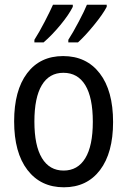

<svg xmlns="http://www.w3.org/2000/svg" viewBox="-20 -785 540 815"><path d="M40 -270Q40 -401 95 -474Q150 -547 248 -547Q347 -547 403.5 -473.5Q460 -400 460 -267Q460 -136 404.5 -63Q349 10 251 10Q153 10 96.5 -63.5Q40 -137 40 -270ZM374 -268Q374 -371 342 -423.5Q310 -476 249 -476Q189 -476 157.5 -423.5Q126 -371 126 -269Q126 -167 158 -114Q190 -61 250 -61Q310 -61 342 -113.5Q374 -166 374 -268ZM126 -616Q147 -649 170 -693.5Q193 -738 205 -765H289V-756Q272 -722 236.5 -679Q201 -636 165 -605H126ZM270 -616Q290 -647 314.5 -693.5Q339 -740 349 -765H433V-756Q417 -725 379 -678.5Q341 -632 311 -605H270Z"/></svg>

Font: Noto Sans Mono UI Cond
Style: Regular
Weight: 400
Width: 3
Monospace: yes
Designer: Monotype Design team
Foundry: Monotype Imaging Inc.
Version: Version 1.000